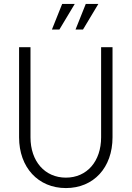

<svg xmlns="http://www.w3.org/2000/svg" viewBox="-20 -940 669 976"><path d="M315 16C456 16 552 -88 552 -242V-700H494V-242C494 -120 422 -37 315 -37C208 -37 135 -120 135 -242V-700H77V-242C77 -89 174 16 315 16ZM244 -790H282L360 -920H296ZM364 -790H402L480 -920H416Z"/></svg>

Font: Uncut Sans Light
Style: Regular
Weight: 300
Designer: Kasper Nordkvist
Foundry: UNCUT.wtf
Version: Version 1.304;Glyphs 3.2 (3246)